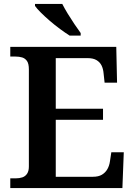

<svg xmlns="http://www.w3.org/2000/svg" viewBox="-20 -951 682 971"><path d="M32 0V-49H59Q78 -49 93 -54Q108 -59 117 -72.5Q126 -86 126 -109V-600Q126 -629 116.5 -642.5Q107 -656 92 -660.5Q77 -665 58 -665H32V-714H568L572 -533H509L504 -579Q502 -603 493.5 -620Q485 -637 468 -647Q451 -657 424 -657H262V-401H501V-345H262V-57H450Q478 -57 495.5 -67.5Q513 -78 523 -95.5Q533 -113 536 -135L543 -181H606L599 0ZM332 -771Q310 -785 283.5 -804.5Q257 -824 231.5 -846Q206 -868 186 -888Q166 -908 157 -921V-931H295Q306 -909 322.5 -882Q339 -855 356.5 -829Q374 -803 388 -784V-771Z"/></svg>

Font: Noto Serif Hebrew SemiBold
Style: Regular
Weight: 600
Version: Version 2.003